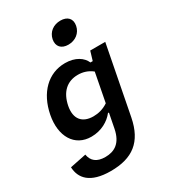

<svg xmlns="http://www.w3.org/2000/svg" viewBox="-234 -904 1088 1224"><g transform="rotate(-30 310.0 -292.0)"><path d="M56.5 -300C28.5 -155.5 91.5 -47.5 215 -47.5C289 -47.5 347.5 -83 380.5 -125.5H387.5L366.5 -17.5C347.5 78.5 293.5 109 227 109C164 109 131.5 81.5 123 31.5L3.5 56C7 137 59.5 204 212.5 204C372.5 204 463.5 136 495.5 -26.5L592.5 -527.5H482L462 -461H445C427 -503.5 378 -538.5 302 -538.5C178 -538.5 85 -447 56.5 -300ZM381 -629C432.5 -629 473.5 -660 483 -709C492.5 -758 463.5 -788 412 -788C360.5 -788 320 -758 310 -709C301 -660 329.5 -629 381 -629ZM184 -292C202 -382.5 254.5 -433 336 -433C371.5 -433 407.5 -423 440 -397L399.5 -186.5C364.5 -163 327.5 -153.5 291 -153.5C209 -153.5 167 -203 184 -292Z"/></g></svg>

Font: Monaspace Neon SemiBold
Style: Italic
Weight: 600
Italic angle: -11°
Designer: Riley Cran & the Lettermatic Team
Foundry: Lettermatic
Version: Version 1.200 (Monaspace Neon)